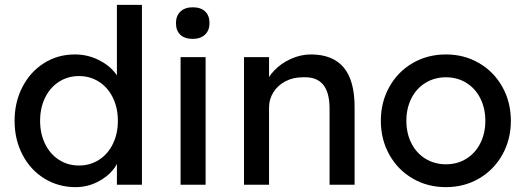

<svg xmlns="http://www.w3.org/2000/svg" viewBox="-20 -760 2162 790"><path d="M40 -263Q40 -340 72.5 -402.5Q105 -465 161.5 -500.5Q218 -536 288 -536Q339 -536 383.5 -514.5Q428 -493 454.5 -459Q481 -425 481 -391L461 -389V-740H564V0H461V-125H471Q471 -94 446 -62.5Q421 -31 379.5 -10.5Q338 10 291 10Q220 10 162.5 -25.5Q105 -61 72.5 -123.5Q40 -186 40 -263ZM465 -263Q465 -316 444.5 -358Q424 -400 387.5 -423.5Q351 -447 305 -447Q259 -447 222.5 -423.5Q186 -400 165.5 -358Q145 -316 145 -263Q145 -210 165.5 -168Q186 -126 222.5 -102.5Q259 -79 305 -79Q351 -79 387.5 -102.5Q424 -126 444.5 -168Q465 -210 465 -263Z M723 -525H826V0H723ZM704 -665Q704 -695 722.5 -712.5Q741 -730 773 -730Q806 -730 824 -713Q842 -696 842 -665Q842 -635 823.5 -617.5Q805 -600 773 -600Q740 -600 722 -617Q704 -634 704 -665Z M984 -525H1087V-417L1069 -405Q1079 -439 1108 -469.5Q1137 -500 1177.5 -518Q1218 -536 1259 -536Q1349 -536 1394 -482.5Q1439 -429 1439 -320V0H1336V-313Q1336 -381 1308.5 -413Q1281 -445 1225 -442Q1186 -442 1154.5 -425.5Q1123 -409 1105 -380.5Q1087 -352 1087 -318V0H1036H984Z M1547 -263Q1547 -340 1582 -402.5Q1617 -465 1678 -500.5Q1739 -536 1815 -536Q1890 -536 1951 -500.5Q2012 -465 2047 -402.5Q2082 -340 2082 -263Q2082 -186 2047 -123.5Q2012 -61 1951 -25.5Q1890 10 1815 10Q1739 10 1678 -25.5Q1617 -61 1582 -123.5Q1547 -186 1547 -263ZM1977 -263Q1977 -314 1956.5 -355Q1936 -396 1899 -419Q1862 -442 1815 -442Q1768 -442 1730.5 -419Q1693 -396 1672.5 -355Q1652 -314 1652 -263Q1652 -212 1672.5 -171Q1693 -130 1730.5 -107Q1768 -84 1815 -84Q1862 -84 1899 -107Q1936 -130 1956.5 -171Q1977 -212 1977 -263Z"/></svg>

Font: Easer Grotesk Variable
Style: Regular
Weight: 400
Designer: Boardeaser, Bonnie Shaver-Troup, Thomas Jockin
Foundry: Lexend
Version: Version 1.001;Glyphs 3.1.2 (3151)